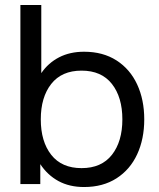

<svg xmlns="http://www.w3.org/2000/svg" viewBox="-20 -740 638 772"><path d="M62 -720H146V-446Q174 -487 217.5 -509.5Q261 -532 318 -532Q394 -532 448.5 -497Q503 -462 531.5 -400.5Q560 -339 560 -260Q560 -181 531.5 -119.5Q503 -58 448.5 -23Q394 12 318 12Q259 12 215 -12Q171 -36 142 -80V0H62ZM308 -64Q388 -64 430 -117.5Q472 -171 472 -260Q472 -349 430 -402.5Q388 -456 308 -456Q228 -456 186 -402.5Q144 -349 144 -260Q144 -171 186 -117.5Q228 -64 308 -64Z"/></svg>

Font: Aspekta 400
Style: Regular
Weight: 400
Designer: Ivo Dolenc
Version: Version 2.000